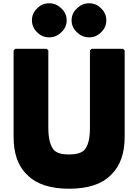

<svg xmlns="http://www.w3.org/2000/svg" viewBox="-20 -1130 845 1172"><path d="M529 -822V-350C529 -280 517 -238 493 -212C473 -195 443 -187 402 -187C362 -187 333 -193 311 -212C289 -236 275 -279 275 -350V-822L265 -832H73L63 -822V-294C63 -195 89 -120 141 -67L143 -66H144L149 -60C204 -5 289 22 402 22C515 22 600 -5 655 -60L662 -67C714 -119 741 -195 741 -294V-822L731 -832H539ZM453 -1082 446 -1075C427 -1057 417 -1033 417 -1006C417 -979 427 -955 446 -937L453 -930C472 -912 496 -902 524 -902C552 -902 576 -912 594 -930L601 -937C619 -955 629 -979 629 -1006C629 -1033 619 -1057 601 -1075L594 -1082C576 -1100 552 -1110 524 -1110C496 -1110 472 -1100 453 -1082ZM210 -1082 203 -1075C185 -1057 175 -1033 175 -1006C175 -979 185 -955 203 -937L210 -930C228 -912 252 -902 280 -902C308 -902 332 -912 351 -930L358 -937C377 -955 387 -979 387 -1006C387 -1033 377 -1057 358 -1075L351 -1082C332 -1100 308 -1110 280 -1110C252 -1110 228 -1100 210 -1082Z"/></svg>

Font: Hussar Woodtype
Style: Ultra
Weight: 900
Foundry: Cannot Into Space Fonts
Version: Version 1.07